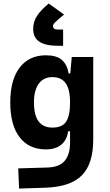

<svg xmlns="http://www.w3.org/2000/svg" viewBox="-20 -843 626 1096"><path d="M88.9 233.4 84 118.2 250 113.3Q318.4 111.3 349.1 75.4Q379.9 39.6 379.9 -30.3V-93.8H369.1Q361.3 -42 328.6 -16.1Q295.9 9.8 241.7 9.8Q145.5 9.8 92 -59.6Q38.6 -128.9 38.6 -258.3Q38.6 -386.7 92 -457Q145.5 -527.3 242.7 -527.3Q301.8 -527.3 332.3 -501.7Q362.8 -476.1 372.1 -423.8H381.3L389.6 -517.6H512.2V-45.9Q512.2 92.3 447.3 158Q382.3 223.6 240.2 228.5ZM379.9 -258.3Q379.9 -333.5 354.7 -368.2Q329.6 -402.8 278.8 -402.8Q228.5 -402.8 201.2 -365Q173.8 -327.1 173.8 -258.3Q173.8 -114.7 278.8 -114.7Q335.4 -114.7 357.7 -148.9Q379.9 -183.1 379.9 -258.3ZM258.3 -822.8 345.7 -759.8Q310.1 -731 296.4 -717.5Q282.7 -704.1 282.7 -695.3Q282.7 -674.3 308.6 -674.3H340.3V-581.5H313.5Q239.7 -581.5 204.6 -605Q169.4 -628.4 169.4 -677.7Q169.4 -718.3 190.7 -751.5Q211.9 -784.7 258.3 -822.8Z"/></svg>

Font: Cascadia Mono PL
Style: Bold
Weight: 700
Monospace: yes
Designer: Aaron Bell
Foundry: Saja Typeworks
Version: Version 2404.023; ttfautohint (v1.8.4)